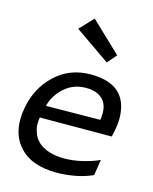

<svg xmlns="http://www.w3.org/2000/svg" viewBox="-103 -721 640 802"><g transform="rotate(15 217.0 -320.5)"><path d="M217.5 11Q164 11 122.8 -4Q81.5 -19 56 -49Q15 -94 15 -165Q15 -188 20 -215Q36 -304.5 98.5 -363.5Q161 -422.5 252 -422.5Q356 -422.5 393.5 -361Q413.5 -328 414.5 -277Q414.5 -239.5 402.5 -194.5L92 -193.5Q89.5 -180 89.5 -167Q89.5 -150 94.5 -135Q101.5 -108.5 120.2 -90.8Q139 -73 168.2 -63.8Q197.5 -54.5 233.5 -54.5Q271 -54.5 310.8 -63.8Q350.5 -73 384 -88L373.5 -20Q338.5 -4 298 3.5Q257.5 11 217.5 11ZM104 -247 338.5 -249.5Q341 -265.5 341 -278.5Q341 -313 323 -334.5Q297.5 -363.5 247 -363Q185.5 -363 144 -318.5Q114.5 -288 104 -247ZM302.5 -488 151 -593 206.5 -652 337 -528Z"/></g></svg>

Font: Lucymar Sans
Style: Italic
Weight: 400
Italic angle: -10°
Foundry: The League of Moveable Type (original font) / Main changes by Cristiano Sobral with portions from Mirco Monsees
Version: Version 2.00;August 30, 2020;FontCreator 13.0.0.2681 64-bit